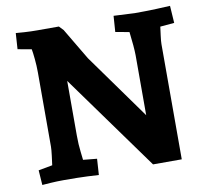

<svg xmlns="http://www.w3.org/2000/svg" viewBox="-79 -797 960 890"><g transform="rotate(-10 401.0 -352.5)"><path d="M610.8 -705.1 511.2 -710 505.9 -634.8 570.8 -623Q579.6 -551.3 580.1 -512.2V-230L359.9 -537.1Q351.1 -551.3 317.6 -608.2Q284.2 -665 272 -685.1L252.9 -705.1H150.9Q122.1 -705.1 91.1 -707Q60.1 -709 50.8 -710L45.9 -634.8L110.8 -623Q113.8 -607.9 116.9 -575.9Q120.1 -543.9 120.1 -512.2V-163.1Q120.1 -149.9 116.5 -120.8Q112.8 -91.8 110.8 -77.1L44.9 -64.9L49.8 4.9Q58.6 3.9 89.8 2Q121.1 0 149.9 0Q220.7 0 263.4 2Q306.2 3.9 315.9 4.9L320.8 -70.8L255.9 -77.1Q255.9 -80.1 251.5 -115.5Q247.1 -150.9 247.1 -192.9V-450.2L571.8 0H707V-192.9V-542Q707 -555.2 710.4 -581.5Q713.9 -607.9 715.8 -623L782.2 -628.9L776.9 -710Q762.2 -709 712.2 -707Q662.1 -705.1 610.8 -705.1Z"/></g></svg>

Font: Sura
Style: Bold
Weight: 700
Designer: Carolina Giovagnoli
Foundry: Huerta Tipografica
Version: Version 1.002;PS 001.002;hotconv 1.0.70;makeotf.lib2.5.58329